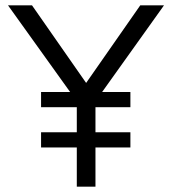

<svg xmlns="http://www.w3.org/2000/svg" viewBox="-20 -700 645 720"><path d="M134 -298V-355H469V-298ZM134 -147V-204H469V-147ZM268 0V-320L10 -680H100L303 -389L506 -680H595L338 -320V0Z"/></svg>

Font: Teachers
Style: Regular
Weight: 400
Designer: Alfredo Marco Pradil, Chank Diesel
Version: Version 1.001